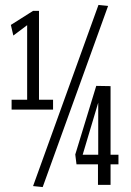

<svg xmlns="http://www.w3.org/2000/svg" viewBox="-20 -749 532 778"><path d="M27 -305V-345H90V-647L34 -605L24 -648L114 -705H138V-345H195V-305ZM153 9 114 5 379 -729 418 -725ZM290 -83 285 -123 370 -401 428 -400V-122H460V-83H428V0H377V-83ZM315 -122H378V-333Z"/></svg>

Font: Georama ExtraCondensed
Style: Regular
Weight: 400
Width: 2
Designer: Jean-Baptiste Levee
Foundry: Production Type
Version: Version 1.000